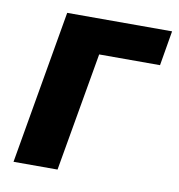

<svg xmlns="http://www.w3.org/2000/svg" viewBox="-65 -580 597 640"><g transform="rotate(10 233.5 -260.0)"><path d="M22 0H171L241 -402H447L467 -520H112Z"/></g></svg>

Font: Fixel Display 20240404
Style: Bold Italic
Weight: 700
Italic angle: -10°
Designer: AlfaBravo + MacPaw
Foundry: Kyrylo Tkachov, Marchela Mozhyna, Serhii Makarenko, Maria Weinstein, Zakhar Kryvoshyya
Version: Version 1.211;Glyphs 3.2 (3225)